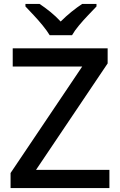

<svg xmlns="http://www.w3.org/2000/svg" viewBox="-20 -961 614 981"><path d="M539 0H34V-77L400 -621H45V-714H530V-637L164 -93H539ZM234 -781Q220 -804 198 -831Q176 -858 152 -883.5Q128 -909 110 -928V-941H182Q208 -924 236.5 -901Q265 -878 290 -851Q317 -878 345.5 -901Q374 -924 400 -941H473V-928Q455 -909 430.5 -883.5Q406 -858 383.5 -831Q361 -804 348 -781Z"/></svg>

Font: Noto Sans Tamil Medium
Style: Regular
Weight: 500
Designer: Jelle Bosma - Monotype Design Team
Foundry: Monotype Imaging Inc.
Version: Version 2.004; ttfautohint (v1.8.4.7-5d5b)